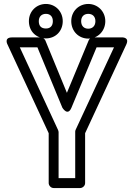

<svg xmlns="http://www.w3.org/2000/svg" viewBox="-20 -925 678 970"><path d="M341 -381 468 -686H556L362 -269C360 -266 360 -261 360 -258V-25H276V-258C276 -262 274 -266 273 -269L80 -686H169L295 -381C295 -381 322 -335 341 -381ZM318 -456 209 -721C205 -729 196 -736 186 -736H41C-2 -736 18 -700 18 -700L226 -252V0C226 11 236 25 251 25H385C396 25 410 15 410 0V-252L618 -700C636 -739 595 -736 595 -736H451C442 -736 432 -731 428 -721ZM212 -781C189 -781 176 -793 176 -818C176 -842 191 -855 212 -855C233 -855 247 -842 247 -818C247 -793 233 -781 212 -781ZM212 -731C260 -731 297 -767 297 -818C297 -868 259 -905 212 -905C165 -905 126 -869 126 -818C126 -766 164 -731 212 -731ZM426 -780C405 -780 390 -793 390 -818C390 -842 405 -855 426 -855C447 -855 462 -842 462 -818C462 -793 446 -780 426 -780ZM426 -730C474 -730 512 -768 512 -818C512 -868 473 -905 426 -905C379 -905 340 -869 340 -818C340 -767 378 -730 426 -730Z"/></svg>

Font: Asimov
Style: NarOu
Weight: 500
Designer: Google
Version: Version 2.000980; 2014